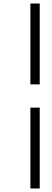

<svg xmlns="http://www.w3.org/2000/svg" viewBox="-20 -845 294 1090"><path d="M152.5 -366V-825H205.5V-366ZM152.5 225V-234H205.5V225Z"/></svg>

Font: Overpass ExtraLight
Style: Italic
Weight: 250
Italic angle: -10°
Designer: Delve Withrington, Dave Bailey, Thomas Jockin
Foundry: Delve Fonts LLC
Version: Version 4.000